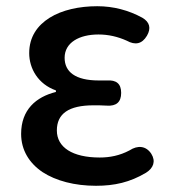

<svg xmlns="http://www.w3.org/2000/svg" viewBox="-20 -584 553 618"><path d="M140 -527C100 -502 74 -465 74 -413C74 -363 103 -313 160 -293V-288C96 -272 48 -231 48 -153C48 -101 74 -59 117 -30C160 -2 220 14 289 14C348 14 398 3 450 -28C474 -43 482 -65 467 -89C450 -115 423 -117 397 -100C365 -83 333 -77 301 -77C213 -77 163 -110 163 -164C163 -218 201 -245 281 -245C295 -245 309 -245 324 -244C354 -242 370 -255 370 -285C370 -315 354 -327 324 -325C315 -325 306 -325 298 -325C222 -325 188 -353 188 -398C188 -447 235 -473 297 -473C329 -473 359 -466 388 -453C415 -438 437 -442 453 -469C467 -493 462 -513 438 -527C394 -551 345 -564 293 -564C235 -564 180 -552 140 -527Z"/></svg>

Font: GenSenRounded2 TW M
Style: Regular
Weight: 500
Version: Version 2.100;PS 2.1;hotconv 16.6.51;makeotf.lib2.5.65220 DE